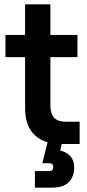

<svg xmlns="http://www.w3.org/2000/svg" viewBox="-20 -660 400 880"><path d="M198 -8Q95 -39 95 -165V-398H5V-500H95V-640H211V-500H335V-398H211V-177Q211 -138 228.5 -120Q246 -102 281 -102H345V0H263L256 30Q288 38 304 57.5Q320 77 320 106Q320 151 294.5 175.5Q269 200 219 200H140V124H205Q224 124 224 106Q224 88 205 88H174Z"/></svg>

Font: Retni Sans
Style: Bold
Weight: 700
Designer: Vitaly Kuzmin
Foundry: ParaType Ltd.
Version: Version 1.00;March 2, 2019;FontCreator 11.5.0.2425 64-bit; t